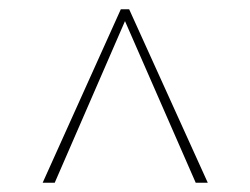

<svg xmlns="http://www.w3.org/2000/svg" viewBox="-20 -690 540 414"><path d="M402 -296 249.5 -644.5 98 -296H72L240.5 -670H258.5L428 -296Z"/></svg>

Font: Newsreader 16pt ExtraLight
Style: Regular
Weight: 275
Designer: Hugues Gentile
Foundry: Production Type
Version: Version 1.003; ttfautohint (v1.8.3)